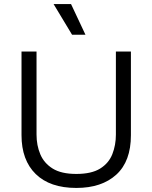

<svg xmlns="http://www.w3.org/2000/svg" viewBox="-20 -914 751 946"><path d="M356 12Q226 12 156 -56.5Q86 -125 86 -248V-660H160V-251Q160 -198 178.5 -154Q197 -110 239.5 -83.5Q282 -57 356 -57Q431 -57 473.5 -83.5Q516 -110 533.5 -154.5Q551 -199 551 -251V-660H625V-248Q625 -119 553 -53.5Q481 12 356 12ZM335 -743 244 -894H330L401 -743Z"/></svg>

Font: Bricolage Grotesque 10pt Light
Style: Regular
Weight: 300
Designer: Mathieu Triay
Foundry: Atelier Triay
Version: Version 1.000; ttfautohint (v1.8.4.7-5d5b);gftools[0.9.32]